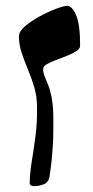

<svg xmlns="http://www.w3.org/2000/svg" viewBox="-20 -635 319 659"><path d="M107 -269Q107 -304 97.5 -336Q88 -368 75.5 -397.5Q63 -427 54 -455Q45 -483 45 -510Q45 -527 66 -545Q87 -563 116.5 -579Q146 -595 173 -605Q200 -615 211 -615Q227 -615 241 -583.5Q255 -552 255 -478Q255 -468 242 -459.5Q229 -451 210 -443.5Q191 -436 172 -429Q153 -422 140.5 -414.5Q128 -407 128 -398Q128 -386 133 -373.5Q138 -361 145 -344Q152 -327 157 -302Q162 -277 163 -239Q163 -212 163 -187Q163 -162 161.5 -137.5Q160 -113 157.5 -87Q155 -61 150 -30Q147 -9 130 -2.5Q113 4 98 4Q91 4 86 1Q81 -2 82 -11Q83 -45 89.5 -84Q96 -123 102 -169Q108 -215 107 -269Z"/></svg>

Font: Noto Rashi Hebrew
Style: Bold
Weight: 700
Version: Version 1.006